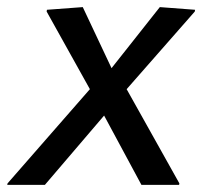

<svg xmlns="http://www.w3.org/2000/svg" viewBox="-62 -520 582 540"><path d="M69.2 -487.5 190.8 -269.2 -40.8 -4.2 -41.7 0H64.2L230.8 -195L335.8 0H441.7L442.5 -4.2L294.2 -269.2L485.8 -487.5L486.7 -492.5L387.5 -500L251.7 -328.3L170.8 -500L70 -492.5Z"/></svg>

Font: Boon Medium
Style: Italic
Weight: 500
Italic angle: -9°
Designer: Sungsit Sawaiwan
Foundry: FontUni
Version: Version 3.0